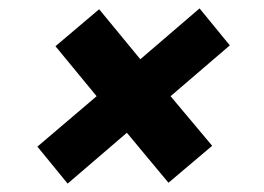

<svg xmlns="http://www.w3.org/2000/svg" viewBox="-20 -518 628 457"><path d="M141 -81 69 -169 210 -289 112 -408 216 -496 314 -377 455 -498 527 -410 386 -289 485 -171 381 -83 282 -202Z"/></svg>

Font: DM Sans 9pt Black
Style: Italic
Weight: 900
Italic angle: -10°
Version: Version 4.004;gftools[0.9.30]